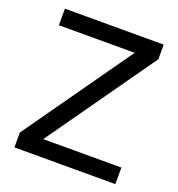

<svg xmlns="http://www.w3.org/2000/svg" viewBox="-129 -819 860 926"><g transform="rotate(20 300.5 -356.0)"><path d="M164 -85H565V0H47V-76L436 -627H47V-712H554V-637Z"/></g></svg>

Font: Muli SemiBold
Style: Regular
Weight: 600
Designer: Vernon Adams
Foundry: Vernon Adams
Version: Version 2.000